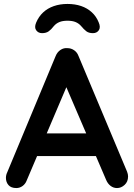

<svg xmlns="http://www.w3.org/2000/svg" viewBox="-20 -948 679 973"><path d="M332 -543 116 -35Q109 -16 94.5 -5.5Q80 5 63 5Q36 5 23 -10Q10 -25 10 -47Q10 -56 13 -66L262 -664Q270 -684 286.5 -695Q303 -706 322 -704Q340 -704 355.5 -693.5Q371 -683 378 -664L624 -78Q629 -65 629 -54Q629 -27 611.5 -11Q594 5 573 5Q555 5 540.5 -6Q526 -17 518 -36L303 -537ZM147 -157 202 -272H472L491 -157ZM322 -928Q360 -928 391 -917.5Q422 -907 445 -886Q468 -865 480 -835Q491 -810 481 -795Q471 -780 451 -780Q430 -780 417.5 -789.5Q405 -799 391 -816Q380 -829 363.5 -836Q347 -843 322 -843Q297 -843 280.5 -836Q264 -829 253 -816Q240 -799 227 -789.5Q214 -780 193 -780Q174 -780 163.5 -794.5Q153 -809 163 -833Q176 -864 198.5 -885Q221 -906 252.5 -917Q284 -928 322 -928Z"/></svg>

Font: zvoove
Style: Bold
Weight: 700
Designer: Vernon Adams (Nunito) & Andrew Paglinawan (Quicksand)
Foundry: zvoove
Version: Version 3.006